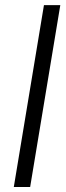

<svg xmlns="http://www.w3.org/2000/svg" viewBox="-20 -748 266 768"><path d="M221.2 -727.5 100.6 0H35.2L155.8 -727.5Z"/></svg>

Font: Inter 17pt Light
Style: Italic
Weight: 300
Italic angle: -9.3988°
Version: Version 4.001;git-66647c0bb